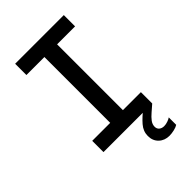

<svg xmlns="http://www.w3.org/2000/svg" viewBox="-272 -812 1106 1106"><g transform="rotate(-45 281.0 -259.0)"><path d="M229.5 0V-719.7H333V0ZM83 0V-91.8H479.5V0ZM83 -627.9V-719.7H479.5V-627.9ZM418.9 202.6Q379.9 202.6 354.5 178.5Q329.1 154.3 329.1 115.2Q329.1 76.7 356 45.7Q382.8 14.6 426.3 -19L480 0Q459 18.6 439.5 35.2Q419.9 51.8 407.2 68.8Q394.5 85.9 394.5 105Q394.5 122.1 406.2 131.8Q418 141.6 436.5 141.6Q450.7 141.6 466.6 136Q482.4 130.4 490.2 124.5V185.1Q478.5 192.9 457.3 197.8Q436 202.6 418.9 202.6Z"/></g></svg>

Font: Reddit Mono Medium
Style: Regular
Weight: 500
Monospace: yes
Designer: Stephen Hutchings
Foundry: Reddit
Version: Version 1.014